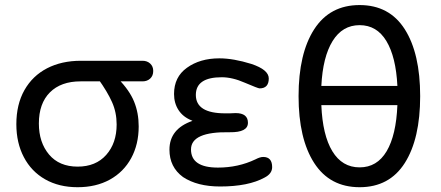

<svg xmlns="http://www.w3.org/2000/svg" viewBox="-20 -744 1776 774"><path d="M45.9 -243.2Q45.9 -323.2 78.6 -380.9Q111.3 -438.5 169.9 -468.8Q228.5 -499 305.7 -499H554.7Q573.2 -499 585.4 -487.8Q597.7 -476.6 597.7 -458Q597.7 -438.5 585.4 -427.2Q573.2 -416 554.7 -416H304.7Q225.6 -416 181.2 -371.6Q136.7 -327.1 136.7 -246.1Q136.7 -169.9 177.7 -121.1Q218.8 -72.3 293 -72.3Q366.2 -72.3 408.2 -119.6Q450.2 -167 450.2 -242.2Q450.2 -291 431.6 -332.5Q413.1 -374 376 -425.8H457Q502 -379.9 520.5 -334.5Q539.1 -289.1 539.1 -234.4Q539.1 -162.1 508.8 -106.4Q478.5 -50.8 422.9 -20Q367.2 10.7 293 10.7Q217.8 10.7 162.1 -21Q106.4 -52.7 76.2 -110.4Q45.9 -168 45.9 -243.2Z M717.8 -30.3Q663.1 -70.3 663.1 -140.6Q663.1 -224.6 755.9 -256.8L752 -258.8Q717.8 -272.5 699.7 -300.3Q681.6 -328.1 681.6 -365.2Q681.6 -433.6 733.4 -470.7Q786.1 -508.8 864.3 -508.8Q920.9 -508.8 993.2 -486.3Q1063.5 -462.9 1063.5 -427.7Q1063.5 -387.7 1026.4 -387.7Q1020.5 -387.7 967.8 -410.2Q917 -432.6 874 -432.6Q769.5 -432.6 769.5 -361.3Q769.5 -287.1 887.7 -287.1H906.2L929.7 -288.1Q979.5 -288.1 979.5 -249Q979.5 -210 906.2 -210.9Q750 -213.9 750 -141.6Q750 -68.4 858.4 -68.4Q940.4 -68.4 1009.8 -101.6Q1028.3 -111.3 1041 -111.3Q1077.1 -111.3 1077.1 -70.3Q1077.1 -43.9 1046.9 -28.3Q981.4 7.8 867.2 7.8Q775.4 7.8 717.8 -30.3Z M1183.6 -356.4Q1183.6 -528.3 1246.6 -626Q1309.6 -723.6 1429.7 -723.6Q1549.8 -723.6 1611.8 -626Q1673.8 -528.3 1673.8 -356.4Q1673.8 -184.6 1611.8 -86.9Q1549.8 10.7 1429.7 10.7Q1309.6 10.7 1246.6 -86.9Q1183.6 -184.6 1183.6 -356.4ZM1429.7 -69.3Q1500 -69.3 1538.6 -134.3Q1577.1 -199.2 1582 -320.3H1275.4Q1280.3 -199.2 1319.8 -134.3Q1359.4 -69.3 1429.7 -69.3ZM1429.7 -642.6Q1360.4 -642.6 1320.8 -578.6Q1281.2 -514.6 1275.4 -397.5H1582Q1576.2 -514.6 1537.6 -578.6Q1499 -642.6 1429.7 -642.6Z"/></svg>

Font: jf-openhuninn-2.1
Style: Regular
Weight: 400
Designer: [Kosugi Maru]
Designed by MOTOYA      

[Varela Round]
Joe Prince (Latin component); Avraham Cornfeld (Hebrew component)
Foundry: justfont Co., Ltd.
Version: 2.1